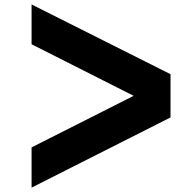

<svg xmlns="http://www.w3.org/2000/svg" viewBox="-20 -877 805 867"><path d="M122.6 -856.9V-677.2L583.5 -444.3L122.6 -211.4V-29.8L750 -346.7V-542Z"/></svg>

Font: Decalotype Black Italic
Style: Regular
Weight: 900
Italic angle: -10°
Designer: Alfredo Marco Pradil
Foundry: Alfredo Marco Pradil
Version: Version 1.0